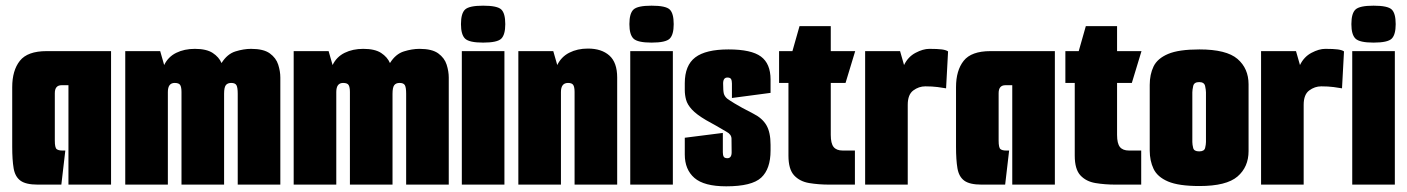

<svg xmlns="http://www.w3.org/2000/svg" viewBox="-20 -650 4955 676"><path d="M113 0Q71 0 52 -14Q33 -28 28 -57.5Q23 -87 23 -133V-343Q23 -402 50 -436Q77 -470 144 -470H371V0H221V-350H197Q173 -350 173 -322V-155Q173 -130 179.5 -125Q186 -120 199 -120H210L196 0Z M421 0V-470H544L558 -421Q572 -450 600.5 -464Q629 -478 666 -478Q707 -478 729 -463.5Q751 -449 760 -428Q780 -460 809 -469Q838 -478 864 -478Q908 -478 930 -462Q952 -446 959.5 -422.5Q967 -399 967 -377V0H817V-320Q817 -342 812.5 -350Q808 -358 794 -358Q781 -358 775 -350Q769 -342 769 -320V0H619V-326Q619 -343 614.5 -350.5Q610 -358 595 -358Q571 -358 571 -326V0Z M1014 0V-470H1137L1151 -421Q1165 -450 1193.5 -464Q1222 -478 1259 -478Q1300 -478 1322 -463.5Q1344 -449 1353 -428Q1373 -460 1402 -469Q1431 -478 1457 -478Q1501 -478 1523 -462Q1545 -446 1552.5 -422.5Q1560 -399 1560 -377V0H1410V-320Q1410 -342 1405.5 -350Q1401 -358 1387 -358Q1374 -358 1368 -350Q1362 -342 1362 -320V0H1212V-326Q1212 -343 1207.5 -350.5Q1203 -358 1188 -358Q1164 -358 1164 -326V0Z M1681 -500Q1632 -500 1617.5 -514Q1603 -528 1603 -565Q1603 -603 1617.5 -616.5Q1632 -630 1681 -630Q1731 -630 1745 -616.5Q1759 -603 1759 -565Q1759 -528 1745 -514Q1731 -500 1681 -500ZM1606 0V-470H1756V0Z M1805 -470H1928L1942 -421Q1956 -450 1984.5 -464.5Q2013 -479 2050 -479Q2098 -479 2125.5 -454.5Q2153 -430 2153 -377V0H2003V-326Q2003 -343 1998.5 -350.5Q1994 -358 1980 -358Q1955 -358 1955 -326V0H1805Z M2274 -500Q2225 -500 2210.5 -514Q2196 -528 2196 -565Q2196 -603 2210.5 -616.5Q2225 -630 2274 -630Q2324 -630 2338 -616.5Q2352 -603 2352 -565Q2352 -528 2338 -514Q2324 -500 2274 -500ZM2199 0V-470H2349V0Z M2537 6Q2459 6 2425 -23.5Q2391 -53 2391 -106V-165L2525 -182V-114Q2525 -104 2528 -98.5Q2531 -93 2541 -93Q2556 -93 2556 -114Q2556 -147 2555.5 -162Q2555 -177 2538 -186Q2520 -197 2502 -207Q2484 -217 2466 -227Q2432 -247 2416 -264.5Q2400 -282 2395.5 -299Q2391 -316 2391 -333V-357Q2391 -420 2428 -448Q2465 -476 2545 -476Q2625 -476 2659 -451Q2693 -426 2693 -370V-323L2557 -305V-356Q2557 -366 2554 -371.5Q2551 -377 2541 -377Q2526 -377 2526 -356Q2526 -330 2528.5 -320.5Q2531 -311 2540 -303Q2545 -299 2566 -286Q2587 -273 2632 -250Q2664 -234 2678.5 -209Q2693 -184 2693 -140V-120Q2693 -55 2660 -24.5Q2627 6 2537 6Z M2900 0Q2862 0 2829 -5.5Q2796 -11 2776 -32.5Q2756 -54 2756 -102V-358H2723V-470H2770L2795 -558H2905V-470H2991L2957 -358H2905V-175Q2905 -145 2915 -132.5Q2925 -120 2947 -120H2990V0Z M3026 0V-470H3149L3163 -421Q3177 -450 3203.5 -464Q3230 -478 3252 -478Q3281 -478 3296 -476Q3311 -474 3318 -469L3311 -339Q3301 -341 3281.5 -343.5Q3262 -346 3238 -346Q3215 -346 3195.5 -331.5Q3176 -317 3176 -281V0Z M3436 0Q3394 0 3375 -14Q3356 -28 3351 -57.5Q3346 -87 3346 -133V-343Q3346 -402 3373 -436Q3400 -470 3467 -470H3694V0H3544V-350H3520Q3496 -350 3496 -322V-155Q3496 -130 3502.5 -125Q3509 -120 3522 -120H3533L3519 0Z M3908 0Q3870 0 3837 -5.5Q3804 -11 3784 -32.5Q3764 -54 3764 -102V-358H3731V-470H3778L3803 -558H3913V-470H3999L3965 -358H3913V-175Q3913 -145 3923 -132.5Q3933 -120 3955 -120H3998V0Z M4203 5Q4130 5 4092.5 -11Q4055 -27 4041.5 -55.5Q4028 -84 4028 -120V-351Q4028 -388 4041.5 -416Q4055 -444 4092.5 -460Q4130 -476 4203 -476Q4298 -476 4337 -442.5Q4376 -409 4376 -353V-118Q4376 -62 4337 -28.5Q4298 5 4203 5ZM4202 -117Q4220 -117 4223 -129Q4226 -141 4226 -150V-325Q4226 -333 4223 -347Q4220 -361 4202 -361Q4184 -361 4181 -347Q4178 -333 4178 -325V-150Q4178 -141 4181 -129Q4184 -117 4202 -117Z M4420 0V-470H4543L4557 -421Q4571 -450 4597.5 -464Q4624 -478 4646 -478Q4675 -478 4690 -476Q4705 -474 4712 -469L4705 -339Q4695 -341 4675.5 -343.5Q4656 -346 4632 -346Q4609 -346 4589.5 -331.5Q4570 -317 4570 -281V0Z M4816 -500Q4767 -500 4752.5 -514Q4738 -528 4738 -565Q4738 -603 4752.5 -616.5Q4767 -630 4816 -630Q4866 -630 4880 -616.5Q4894 -603 4894 -565Q4894 -528 4880 -514Q4866 -500 4816 -500ZM4741 0V-470H4891V0Z"/></svg>

Font: Smooch Sans Black
Style: Regular
Weight: 900
Designer: Robert E. Leuschke
Foundry: Robert E. Leuschke
Version: Version 1.010; ttfautohint (v1.8.3)